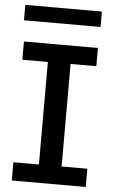

<svg xmlns="http://www.w3.org/2000/svg" viewBox="-59 -905 554 944"><g transform="rotate(5 218.5 -433.0)"><path d="M162 -53V-636H274V-53ZM36 0V-90H401V0ZM36 -596V-686H401V-596ZM405 -866V-790H27V-866Z"/></g></svg>

Font: BioRhyme Medium
Style: Regular
Weight: 500
Designer: Aoife Mooney
Foundry: Aoife Mooney Type
Version: Version 1.600;gftools[0.9.33]